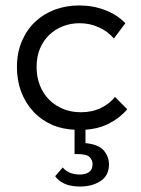

<svg xmlns="http://www.w3.org/2000/svg" viewBox="-20 -468 515 703"><path d="M273 215Q238 215 215 204Q192 193 182 177L210 145Q218 156 234 163.5Q250 171 272 171Q293 171 306 162Q319 153 319 133Q319 119 308.5 107.5Q298 96 261 96H253V7Q210 5 175 -9Q133 -27 103.5 -58Q74 -89 58 -131Q42 -173 42 -222Q42 -275 60 -317Q78 -359 108.5 -388Q139 -417 180.5 -432.5Q222 -448 270 -448Q321 -448 365 -431Q409 -414 439 -383L397 -327Q375 -353 342 -368Q309 -383 271 -383Q239 -383 210.5 -372Q182 -361 160.5 -340.5Q139 -320 126.5 -290.5Q114 -261 114 -223Q114 -186 126 -155.5Q138 -125 160 -103Q182 -81 211.5 -69Q241 -57 276 -57Q317 -57 349 -72.5Q381 -88 401 -113L446 -68Q418 -35 374 -13Q338 4 293 7V56Q342 61 360.5 83.5Q379 106 379 134Q379 175 348 195Q317 215 273 215Z"/></svg>

Font: Tilda Sans
Style: Regular
Weight: 400
Designer: ParaType Ltd
Foundry: ParaType Ltd
Version: Version 1.009